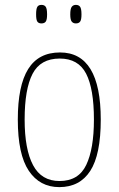

<svg xmlns="http://www.w3.org/2000/svg" viewBox="-20 -757 486 787"><path d="M223 10Q143 10 98 -57Q53 -124 53 -267Q53 -406 95.5 -474Q138 -542 226 -542Q393 -542 393 -267Q393 -123 350 -56.5Q307 10 223 10ZM224 -15Q302 -15 333.5 -81Q365 -147 365 -267Q365 -393 333 -455Q301 -517 225 -517Q146 -517 113.5 -454.5Q81 -392 81 -267Q81 -145 115.5 -80Q150 -15 224 -15ZM291 -661Q280 -661 274 -668.5Q268 -676 268 -698Q268 -721 274 -729Q280 -737 291 -737Q303 -737 308.5 -729Q314 -721 314 -698Q314 -676 308.5 -668.5Q303 -661 291 -661ZM150 -661Q138 -661 133 -668.5Q128 -676 128 -698Q128 -721 133 -729Q138 -737 150 -737Q162 -737 167.5 -729Q173 -721 173 -698Q173 -676 167.5 -668.5Q162 -661 150 -661Z"/></svg>

Font: Noto Serif Armenian Condensed Thin
Style: Regular
Weight: 100
Width: 3
Designer: Monotype Design Team
Foundry: Monotype Imaging Inc.
Version: Version 2.008; ttfautohint (v1.8.4.7-5d5b)